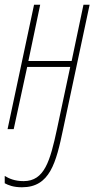

<svg xmlns="http://www.w3.org/2000/svg" viewBox="-25 -546 414 812"><path d="M68 246C186 246 212 143 242 0L354 -526H328L278 -288H95L145 -526H119L7 0H33L90 -263H272L216 0C187 135 163 220 75 220C37 220 13 209 -5 198V229C10 237 31 246 68 246Z"/></svg>

Font: Noto Sans ExtraCondensed Thin
Style: Italic
Weight: 100
Width: 2
Italic angle: -12°
Designer: Monotype Design Team
Foundry: Monotype Imaging Inc.
Version: Version 2.013